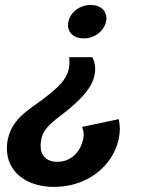

<svg xmlns="http://www.w3.org/2000/svg" viewBox="-20 -528 573 765"><path d="M252.5 -441.7C251.7 -436.7 250.8 -432.5 250.8 -427.5C250.8 -397.5 274.2 -375 313.3 -375C358.3 -375 394.2 -405 402.5 -441.7C403.3 -445.8 404.2 -450.8 404.2 -455C404.2 -485 380.8 -508.3 341.7 -508.3C296.7 -508.3 260 -478.3 252.5 -441.7ZM195.8 216.7C325.8 216.7 429.2 135.8 453.3 25C455.8 11.7 457.5 -1.7 457.5 -14.2C457.5 -27.5 455.8 -40.8 453.3 -53.3L307.5 -22.5C308.3 -15 313.3 -8.3 313.3 6.7C313.3 11.7 313.3 17.5 311.7 25C300 80 260.8 116.7 208.3 116.7C165 116.7 141.7 91.7 141.7 51.7C141.7 43.3 143.3 34.2 145 25C155 -25 207.5 -54.2 252.5 -91.7C303.3 -133.3 346.7 -180 355.8 -225C358.3 -235 359.2 -244.2 359.2 -252.5C359.2 -282.5 347.5 -300 347.5 -300H255.8C255.8 -293.3 256.7 -287.5 256.7 -281.7C256.7 -271.7 255.8 -262.5 254.2 -254.2C244.2 -208.3 210 -180 173.3 -150C113.3 -100 30.8 -65 11.7 25C8.3 38.3 7.5 51.7 7.5 64.2C7.5 154.2 81.7 216.7 195.8 216.7Z"/></svg>

Font: BoonHome
Style: Bold Oblique
Weight: 700
Italic angle: -12°
Designer: Sungsit Sawaiwan
Foundry: Sungsit Sawaiwan
Version: Version 0.2